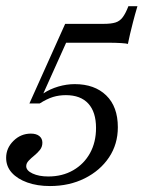

<svg xmlns="http://www.w3.org/2000/svg" viewBox="-50 -493 492 632"><path d="M114.5 119.4Q72.6 119.4 39.9 107.7Q7.3 96 -11.3 75.4Q-29.8 54.8 -29.8 26.6Q-29.8 -5.6 -5.6 -29.4Q18.5 -53.2 51.6 -53.2Q69.4 -53.2 79.4 -45.2Q89.5 -37.1 89.5 -23.4Q89.5 -9.7 81.5 0.4Q73.4 10.5 62.9 19Q52.4 27.4 44.4 35.9Q36.3 44.4 36.3 54Q36.3 68.5 57.3 78.2Q78.2 87.9 108.9 87.9Q155.6 87.9 191.1 67.3Q226.6 46.8 246.4 10.9Q266.1 -25 266.1 -71.8Q266.1 -124.2 240.7 -152Q215.3 -179.8 166.9 -179.8Q144.4 -179.8 124.6 -173.8Q104.8 -167.7 80.6 -152.4H46.8L164.5 -414.5H291.9Q316.1 -414.5 330.2 -419Q344.4 -423.4 354 -436.3Q363.7 -449.2 372.6 -472.6H402.4Q393.5 -442.7 387.9 -420.6Q382.3 -398.4 378.2 -381.5Q374.2 -364.5 371 -348.4Q366.9 -350 348.8 -351.2Q330.6 -352.4 303.2 -352.4H167.7L92.7 -185.5Q114.5 -200 141.9 -208.1Q169.4 -216.1 196 -216.1Q261.3 -216.1 299.6 -179Q337.9 -141.9 337.9 -74.2Q337.9 -18.5 308.9 25Q279.8 68.5 229 94Q178.2 119.4 114.5 119.4Z"/></svg>

Font: Playfair 12pt Light
Style: Italic
Weight: 300
Italic angle: -15.6°
Designer: Claus Eggers Sørensen
Foundry: Claus Eggers Sørensen
Version: Version 2.000;gftools[0.9.28]